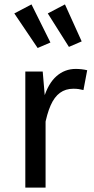

<svg xmlns="http://www.w3.org/2000/svg" viewBox="-20 -852 426 872"><path d="M324 -539Q337 -539 350.5 -537.5Q364 -536 376 -533L359 -443Q347 -446 337 -447.5Q327 -449 313 -449Q278 -449 252.5 -430.5Q227 -412 210 -373.5Q193 -335 182 -275L179 -407Q199 -473 236.5 -506Q274 -539 324 -539ZM95 -527H174L184 -410L187 -315V0H95ZM209 -659 123 -832 45 -791 151 -634ZM351 -664 275 -832 197 -791 293 -639Z"/></svg>

Font: Fira Sans Variable
Style: Regular
Weight: 400
Designer: Carrois Corporate & Edenspiekermann AG
Foundry: Carrois Corporate GbR & Edenspiekermann AG
Version: Version 4.202